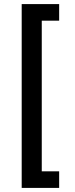

<svg xmlns="http://www.w3.org/2000/svg" viewBox="-20 -780 365 938"><path d="M269 138H86V-760H269V-679H184V57H269Z"/></svg>

Font: IBM Plex Sans KR Medm
Style: Regular
Weight: 500
Designer: Mike Abbink; Paul van der Laan; Pieter van Rosmalen; Wujin Sim; Chorong Kim; Dohee Lee;
Foundry: Sandoll Inc.
Version: Version 1.003